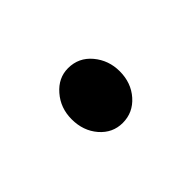

<svg xmlns="http://www.w3.org/2000/svg" viewBox="-39 -148 223 223"><g transform="rotate(-45 72.5 -37.0)"><path d="M72 7.5Q55.5 7.5 44.2 -5.5Q33 -18.5 33 -37.5Q33 -56 44.5 -69.2Q56 -82.5 72 -82.5Q89.5 -82.5 100.8 -69Q112 -55.5 112 -37.5Q112 -18.5 100.5 -5.5Q89 7.5 72 7.5Z"/></g></svg>

Font: Fraunces 144pt S000 Light
Style: Regular
Weight: 300
Version: Version 1.000; ttfautohint (v1.8.3)